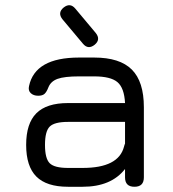

<svg xmlns="http://www.w3.org/2000/svg" viewBox="-20 -714 660 734"><path d="M342 -543Q317 -523 297 -547L219 -640Q199 -665 223 -685Q248 -705 268 -681L346 -588Q366 -563 342 -543ZM240 0Q158 0 119 -39Q80 -78 80 -160Q80 -242 119 -281Q158 -320 240 -320H458Q455 -378 429 -400Q403 -422 340 -422H282Q226 -422 200 -412.5Q174 -403 165 -380Q158 -362 150 -355Q142 -348 126 -348Q108 -348 97.5 -358Q87 -368 91 -385Q114 -494 282 -494H340Q438 -494 484 -448Q530 -402 530 -304V-36Q530 0 494 0Q458 0 458 -36V-68Q405 0 296 0ZM296 -72Q433 -72 454 -153Q456 -161 458 -165V-248H240Q188 -248 170 -230Q152 -212 152 -160Q152 -108 170 -90Q188 -72 240 -72Z"/></svg>

Font: Jura SemiBold
Style: Regular
Weight: 600
Designer: Daniel Johnson, Alexei Vanyashin
Foundry: Daniel Johnson
Version: Version 5.103